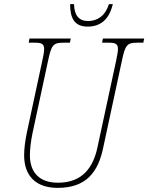

<svg xmlns="http://www.w3.org/2000/svg" viewBox="-20 -901 719 931"><path d="M405 -772C465 -772 509 -804 527 -881H508C490 -822 450 -799 407 -799C364 -799 340 -825 339 -881H320C320 -814 340 -772 405 -772ZM260 10C399 10 456 -68 480 -183L571 -606C587 -683 596 -694 646 -694H675L679 -714H479L475 -694H506C539 -694 552 -689 552 -663C552 -650 548 -632 543 -606L452 -184C432 -93 383 -15 261 -15C172 -15 125 -64 125 -148C125 -175 129 -215 138 -257L213 -606C229 -683 238 -694 288 -694H319L323 -714H123L119 -694H148C181 -694 194 -689 194 -663C194 -650 191 -632 185 -606L110 -257C102 -218 97 -180 97 -148C97 -50 152 10 260 10Z"/></svg>

Font: Noto Serif Condensed Thin
Style: Italic
Weight: 100
Width: 3
Italic angle: -12°
Designer: Monotype Design Team
Foundry: Monotype Imaging Inc.
Version: Version 2.013